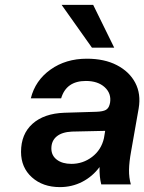

<svg xmlns="http://www.w3.org/2000/svg" viewBox="-20 -754 590 785"><path d="M232 -734H361L447 -559H356ZM516 -135Q508 -91 507.5 -59.5Q507 -28 515 0H394Q386 -31 387 -71Q358 -32 316 -10.5Q274 11 225 11Q155 11 110.5 -29Q66 -69 66 -133Q66 -206 113 -248Q160 -290 243 -293L374 -297Q401 -298 412.5 -304.5Q424 -311 428 -326L430 -334Q436 -372 408 -397.5Q380 -423 331 -423Q251 -423 230 -352H106Q124 -425 186.5 -469.5Q249 -514 335 -514Q407 -514 458 -487.5Q509 -461 533 -415.5Q557 -370 547 -311ZM190 -147Q190 -118 212.5 -101Q235 -84 272 -84Q319 -84 356.5 -112.5Q394 -141 405 -189L410 -219L274 -216Q233 -214 211.5 -196Q190 -178 190 -147Z"/></svg>

Font: Overused Grotesk SemiBold
Style: Italic
Weight: 600
Italic angle: -10°
Version: Version 0.003